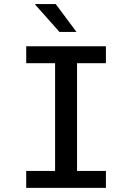

<svg xmlns="http://www.w3.org/2000/svg" viewBox="-20 -910 640 930"><path d="M107 0V-82H246.8V-604H107V-686H493V-604H353.2V-82H493V0ZM268.2 -755.2 150.8 -887.2V-890.2H250L350.5 -755.2Z"/></svg>

Font: Chivo Mono Medium
Style: Regular
Weight: 500
Monospace: yes
Designer: Hector Gatti
Foundry: Omnibus-Type
Version: Version 1.008